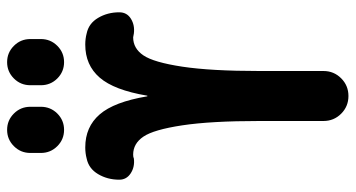

<svg xmlns="http://www.w3.org/2000/svg" viewBox="-250 -750 1000 540"><g transform="rotate(-90 250.0 -480.0)"><path d="M410.2 -894.5V-865.2Q410.2 -837.9 391.1 -818.8Q372.1 -799.8 345.2 -799.8Q318.4 -799.8 299.3 -818.8Q280.3 -837.9 280.3 -865.2V-894.5Q280.3 -921.9 299.3 -940.9Q318.4 -960 345.2 -960Q372.1 -960 391.1 -940.9Q410.2 -921.9 410.2 -894.5ZM219.7 -894.5V-865.2Q219.7 -837.9 200.7 -818.8Q181.6 -799.8 154.8 -799.8Q127.9 -799.8 108.9 -818.8Q89.8 -837.9 89.8 -865.2V-894.5Q89.8 -921.9 108.9 -940.9Q127.9 -960 154.8 -960Q181.6 -960 200.7 -940.9Q219.7 -921.9 219.7 -894.5ZM425.8 -736.3Q454.1 -730.5 469.7 -704.1Q485.4 -677.7 485.4 -644.5Q485.4 -623 467.3 -611.8Q449.2 -600.6 425.8 -603.5Q421.9 -604.5 415 -605.5Q383.8 -605.5 364.3 -576.7Q344.7 -547.9 332.5 -467.3Q320.3 -386.7 320.3 -250V-70.3Q320.3 -41 299.8 -20.5Q279.3 0 250 0Q220.7 0 200.2 -20.5Q179.7 -41 179.7 -70.3V-250Q179.7 -386.7 167.5 -467.3Q155.3 -547.9 135.7 -576.7Q116.2 -605.5 85 -605.5Q78.1 -605.5 74.2 -603.5Q50.8 -600.6 32.7 -612.3Q14.6 -624 14.6 -644.5Q14.6 -677.7 30.3 -704.1Q45.9 -730.5 74.2 -736.3Q88.9 -740.2 105.5 -740.2Q163.1 -740.2 198.2 -699.7Q233.4 -659.2 249 -566.4Q249 -565.4 250 -565.4Q251 -565.4 251 -566.4Q266.6 -659.2 301.8 -699.7Q336.9 -740.2 394.5 -740.2Q411.1 -740.2 425.8 -736.3Z"/></g></svg>

Font: Rounded-X Mgen+ 1m bold
Style: Bold
Weight: 700
Designer: [Source Han Sans]
Ryoko NISHIZUKA  (kana & ideographs); Paul D. Hunt (Latin, Greek & Cyrillic); Wenlong ZHANG  (bopomofo
Version: Version 1.059.20150602